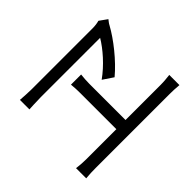

<svg xmlns="http://www.w3.org/2000/svg" viewBox="-114 -977 1229 1229"><g transform="rotate(-45 500.0 -363.0)"><path d="M782 -607C744 -543 675 -464 599 -410L669 -363C751 -431 837 -540 881 -621C887 -633 895 -642 904 -654L851 -692C836 -687 813 -684 791 -684H240C206 -684 169 -687 138 -689V-603C138 -603 208 -607 245 -607ZM525 -120V-448C525 -474 527 -499 530 -527H438C441 -500 442 -471 442 -448V-120H173C144 -120 113 -122 83 -126V-34C114 -37 145 -38 173 -38H842C862 -38 899 -37 927 -34V-126C900 -123 873 -120 842 -120Z"/></g></svg>

Font: Noto Sans CJK KR Regular
Style: Regular
Weight: 400
Designer: Ryoko NISHIZUKA (kana & ideographs); Paul D. Hunt (Latin, Greek & Cyrillic); Wenlong ZHANG (bopomofo); Sandoll Communica
Foundry: Adobe Systems Incorporated
Version: Version 1.004;PS 1.004;hotconv 1.0.82;makeotf.lib2.5.63406